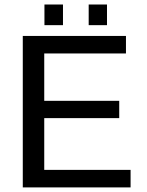

<svg xmlns="http://www.w3.org/2000/svg" viewBox="-20 -815 640 835"><path d="M79.1 0V-658.7H527.8V-582.5H172.4V-376.5H498.5V-301.3H172.4V-76.2H547.9V0ZM365.7 -705.6V-795.4H445.3V-705.6ZM173.3 -705.6V-795.4H253.9V-705.6Z"/></svg>

Font: Courier New
Style: Regular
Weight: 400
Designer: Steve Matteson
Foundry: Ascender Corporation
Version: Version 2.00.3